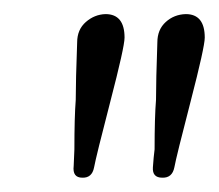

<svg xmlns="http://www.w3.org/2000/svg" viewBox="-20 -660 309 271"><path d="M242.2 -640.1Q269 -640.1 269 -606.9Q269 -593.8 249 -516.6Q229 -439.5 226.1 -423.8Q223.1 -408.7 209 -409.2Q194.8 -409.2 195.8 -423.8Q196.8 -438.5 198.2 -449.2Q198.2 -494.6 200.2 -519Q200.2 -545.9 202.1 -600.1Q202.1 -618.2 213.9 -628.9Q225.6 -639.6 242.2 -640.1ZM128.9 -640.1Q155.8 -640.1 155.8 -606.9Q155.8 -593.8 135.7 -516.6Q115.7 -439.5 112.8 -423.8Q109.9 -408.7 96.2 -409.2Q82 -409.2 84 -425.8L85 -449.2Q85 -494.6 86.9 -519Q86.9 -545.9 88.9 -600.1Q88.9 -618.2 101.1 -628.9Q113.3 -639.6 128.9 -640.1Z"/></svg>

Font: Unna-Italic
Style: Italic
Weight: 400
Italic angle: -8°
Designer: Jorge de Buen U.
Foundry: Omnibus-Type
Version: Version 2.006;PS 002.006;hotconv 1.0.70;makeotf.lib2.5.58329